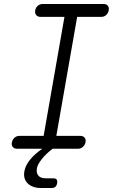

<svg xmlns="http://www.w3.org/2000/svg" viewBox="-20 -750 640 968"><path d="M264 -65H385Q399 -65 406.5 -56Q414 -47 411 -32.5Q408 -18 397.5 -9Q387 0 373 0H245Q210 27 190 53Q170 78 166 99Q162 122 173.5 135.5Q185 149 210 149H248Q261 149 265.5 155Q270 161 268 174Q266 186 259 192Q252 198 240 198H189Q143 198 119.5 174.5Q96 151 103 113Q108 83 135 51Q157 25 193 0H67Q52 0 44.5 -9Q37 -18 40 -32.5Q43 -47 53.5 -56Q64 -65 78 -65H200L305 -665H184Q170 -665 162.5 -674Q155 -683 157.5 -697.5Q160 -712 170.5 -721Q181 -730 196 -730H502Q516 -730 523.5 -721Q531 -712 528 -697.5Q525 -683 515 -674Q505 -665 491 -665H369Z"/></svg>

Font: Maple Mono ExtraLight
Style: Italic
Weight: 275
Italic angle: -10°
Monospace: yes
Designer: subframe7536
Version: Version 7.000